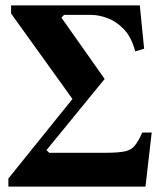

<svg xmlns="http://www.w3.org/2000/svg" viewBox="-20 -690 605 710"><path d="M367 -398 152 -135 162 -125H368Q416 -125 440.5 -130Q465 -135 478.5 -151.5Q492 -168 506 -200H541L518 0H11V-30L248 -324ZM367 -398 248 -324 21 -640V-670H497L513 -510L480 -500Q466 -553 438 -582Q410 -611 377.5 -623Q345 -635 317 -635H217L207 -625Z"/></svg>

Font: Brygada 1918
Style: Regular
Weight: 400
Designer: Mateusz Machalski | Borys Kosmynka | Przemek Hoffer
Foundry: NIEPODLEGLA 2018
Version: Version 3.006